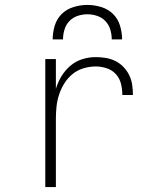

<svg xmlns="http://www.w3.org/2000/svg" viewBox="-20 -760 640 780"><path d="M164 0V-520H207V-399Q215 -426 229.5 -450Q244 -474 265.5 -492.5Q287 -511 314 -519.5Q341 -528 369 -528Q390 -528 410.5 -524.5Q431 -521 449 -512Q467 -503 481.5 -488Q496 -473 505 -454.5Q514 -436 517 -415.5Q520 -395 520 -374H477Q477 -397 471.5 -419.5Q466 -442 451 -458.5Q436 -475 414 -482.5Q392 -490 369 -490Q344 -490 319 -482.5Q294 -475 274.5 -459Q255 -443 241.5 -421.5Q228 -400 220 -375.5Q212 -351 209.5 -326Q207 -301 207 -276V0ZM194 -600Q194 -628 202.5 -656Q211 -684 231 -703.5Q251 -723 279 -731.5Q307 -740 335 -740Q363 -740 391 -731.5Q419 -723 439 -703.5Q459 -684 467.5 -656Q476 -628 476 -600H434Q434 -620 428 -640Q422 -660 408 -674.5Q394 -689 374.5 -695.5Q355 -702 335 -702Q315 -702 295.5 -695.5Q276 -689 262 -674.5Q248 -660 242 -640Q236 -620 236 -600Z"/></svg>

Font: Zed Sans Extralight Extended
Style: Regular
Weight: 200
Width: 7
Designer: Belleve Invis
Foundry: Belleve Invis
Version: Version 1.0.0; ttfautohint (v1.8.4)